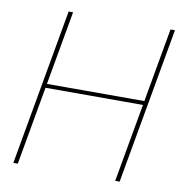

<svg xmlns="http://www.w3.org/2000/svg" viewBox="-79 -778 808 852"><g transform="rotate(10 324.5 -352.0)"><path d="M37 0H57L182 -704H162ZM496 0H516L641 -704H621ZM110 -353H571L574 -371H113Z"/></g></svg>

Font: Poppins Devanagari Thin
Style: Italic
Weight: 100
Italic angle: -10°
Designer: Ninad Kale (Devanagari), Jonny Pinhorn (Latin)
Foundry: Indian Type Foundry
Version: 4.005